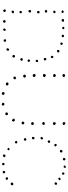

<svg xmlns="http://www.w3.org/2000/svg" viewBox="716 -1494 800 2272"><g transform="rotate(90 1116.0 -358.0)"><path d="M326.2 -710Q322.3 -703.1 320.8 -698.2Q319.3 -693.4 311.5 -692.4Q301.8 -696.3 299.8 -700.2Q296.9 -707 296.9 -710Q296.9 -712.9 297.9 -714.8Q315.4 -722.7 319.8 -718.8Q324.2 -714.8 326.2 -710ZM236.3 -710Q238.3 -708 237.8 -705.1Q237.3 -702.1 237.3 -699.2Q233.4 -697.3 232.4 -693.8Q231.4 -690.4 226.6 -688.5Q219.7 -688.5 218.3 -687Q216.8 -685.5 214.8 -686.5Q210.9 -688.5 207 -694.8Q203.1 -701.2 205.1 -708Q206.1 -710 211.9 -713.4Q217.8 -716.8 222.7 -715.8Q226.6 -715.8 230 -713.9Q233.4 -711.9 236.3 -710ZM418 -711.9Q418 -707 419.9 -705.1Q421.9 -703.1 419.9 -697.3Q411.1 -688.5 410.6 -687.5Q410.2 -686.5 408.2 -686.5Q399.4 -689.5 397.5 -689.9Q395.5 -690.4 393.6 -692.4Q391.6 -695.3 390.6 -700.2Q389.6 -705.1 390.6 -707Q398.4 -713.9 400.4 -714.8Q408.2 -716.8 411.6 -714.8Q415 -712.9 418 -711.9ZM124 -683.6Q113.3 -684.6 108.4 -691.4Q104.5 -693.4 102.5 -695.3Q100.6 -697.3 102.5 -702.1Q111.3 -711.9 117.2 -711.9Q123 -711.9 125 -710.9Q128.9 -710 131.8 -704.6Q134.8 -699.2 132.8 -693.4Q124 -682.6 124 -683.6ZM495.1 -701.2Q505.9 -697.3 509.8 -692.9Q513.7 -688.5 510.7 -678.7Q505.9 -673.8 499.5 -672.4Q493.2 -670.9 486.3 -675.8Q481.4 -684.6 484.4 -693.4Q488.3 -694.3 489.3 -697.8Q490.2 -701.2 495.1 -701.2ZM601.6 -653.3Q600.6 -650.4 600.6 -641.6Q590.8 -635.7 588.4 -633.3Q585.9 -630.9 584 -630.9Q580.1 -630.9 577.6 -632.3Q575.2 -633.8 572.3 -635.7Q569.3 -647.5 573.2 -655.3Q577.1 -663.1 586.9 -662.1Q591.8 -661.1 594.7 -658.2Q597.7 -655.3 601.6 -653.3ZM135.7 -608.4Q136.7 -603.5 135.3 -601.1Q133.8 -598.6 134.8 -594.7Q129.9 -592.8 126.5 -589.4Q123 -585.9 117.2 -586.9Q112.3 -587.9 107.9 -595.2Q103.5 -602.5 108.4 -610.4Q111.3 -613.3 119.1 -615.2Q128.9 -618.2 135.7 -608.4ZM668.9 -574.2Q660.2 -564.5 662.6 -564.5Q665 -564.5 664.1 -561.5Q656.2 -557.6 648.9 -560.5Q641.6 -563.5 638.7 -569.3Q643.6 -582 646.5 -586.4Q649.4 -590.8 656.2 -590.8Q661.1 -587.9 665 -583.5Q668.9 -579.1 668.9 -574.2ZM130.9 -507.8Q129.9 -505.9 130.4 -502.4Q130.9 -499 129.9 -497.1Q114.3 -487.3 113.3 -487.3Q108.4 -487.3 103.5 -491.7Q98.6 -496.1 96.7 -501Q98.6 -503.9 99.1 -506.8Q99.6 -509.8 101.6 -512.7Q105.5 -513.7 108.9 -515.6Q112.3 -517.6 116.2 -517.6Q125 -510.7 127 -510.3Q128.9 -509.8 130.9 -507.8ZM692.4 -477.5Q682.6 -475.6 681.2 -476.1Q679.7 -476.6 677.7 -476.6Q669.9 -480.5 668.9 -480.5Q668 -480.5 667 -481.4Q664.1 -492.2 666 -495.1Q668 -498 668.9 -502Q672.9 -503.9 675.3 -505.9Q677.7 -507.8 682.6 -507.8Q684.6 -503.9 688 -502.4Q691.4 -501 694.3 -498Q693.4 -488.3 693.4 -485.4Q693.4 -482.4 692.4 -477.5ZM138.7 -418.9Q139.6 -408.2 137.2 -406.2Q134.8 -404.3 133.8 -399.4Q123 -396.5 120.6 -395.5Q118.2 -394.5 116.2 -396.5Q106.4 -406.2 110.4 -417Q112.3 -423.8 119.1 -426.8Q123 -427.7 124 -427.2Q125 -426.8 129.9 -424.8ZM694.3 -408.2Q701.2 -410.2 705.6 -408.7Q710 -407.2 713.9 -405.3Q716.8 -399.4 713.9 -395.5Q710.9 -391.6 711.9 -384.8Q698.2 -373 689.5 -386.7Q686.5 -396.5 689.5 -401.4Q692.4 -406.2 694.3 -408.2ZM100.6 -321.3Q104.5 -323.2 107.9 -324.7Q111.3 -326.2 115.2 -327.1Q119.1 -326.2 121.1 -323.7Q123 -321.3 127 -320.3Q125 -317.4 127.4 -314.9Q129.9 -312.5 127.9 -307.6Q123 -299.8 122.1 -298.3Q121.1 -296.9 120.1 -295.9Q115.2 -293.9 110.8 -294.9Q106.4 -295.9 101.6 -297.9Q97.7 -302.7 98.1 -309.6Q98.6 -316.4 100.6 -321.3ZM713.9 -297.9Q712.9 -294.9 710.4 -291.5Q708 -288.1 706.1 -286.1Q695.3 -283.2 695.3 -283.7Q695.3 -284.2 694.3 -285.2Q688.5 -292 685.5 -292.5Q682.6 -293 682.6 -294.9Q683.6 -297.9 683.1 -301.8Q682.6 -305.7 684.6 -307.6L701.2 -314.5Q703.1 -311.5 705.1 -309.1Q707 -306.6 710.9 -305.7ZM667 -208Q668.9 -213.9 668 -218.8Q677.7 -227.5 681.6 -226.6Q685.5 -225.6 686.5 -228.5Q689.5 -226.6 691.9 -225.1Q694.3 -223.6 698.2 -222.7Q702.1 -210 693.8 -202.1Q685.5 -194.3 675.8 -199.2Q674.8 -203.1 671.9 -204.6Q668.9 -206.1 667 -208ZM110.4 -210.9Q120.1 -217.8 122.6 -217.8Q125 -217.8 129.9 -215.8Q135.7 -210.9 136.7 -208Q137.7 -205.1 138.7 -203.1Q135.7 -192.4 123 -185.5Q119.1 -189.5 115.7 -190.4Q112.3 -191.4 110.4 -195.3Q108.4 -198.2 109.9 -202.1Q111.3 -206.1 110.4 -210.9ZM651.4 -135.7Q654.3 -131.8 657.2 -128.9Q660.2 -126 663.1 -122.1Q658.2 -110.4 653.3 -106.4Q645.5 -100.6 639.6 -105.5Q635.7 -107.4 633.8 -110.4Q631.8 -113.3 629.9 -117.2Q630.9 -121.1 631.8 -124.5Q632.8 -127.9 632.8 -132.8Q638.7 -130.9 641.1 -133.8Q643.6 -136.7 651.4 -135.7ZM135.7 -118.2Q135.7 -113.3 136.7 -107.9Q137.7 -102.5 130.9 -103.5Q126 -95.7 120.6 -94.7Q115.2 -93.8 111.3 -95.7Q109.4 -99.6 107.4 -103.5Q105.5 -107.4 103.5 -111.3Q105.5 -114.3 107.9 -116.7Q110.4 -119.1 112.3 -122.1Q120.1 -124 126.5 -123.5Q132.8 -123 135.7 -118.2ZM582 -55.7Q581.1 -47.9 576.2 -37.1Q572.3 -38.1 570.3 -36.1Q568.4 -34.2 564.5 -34.2Q561.5 -36.1 558.6 -36.6Q555.7 -37.1 552.7 -39.1Q549.8 -48.8 550.3 -48.8Q550.8 -48.8 550.8 -49.8Q556.6 -62.5 560.5 -64.9Q564.5 -67.4 572.3 -65.4Q575.2 -63.5 577.6 -60.5Q580.1 -57.6 582 -55.7ZM475.6 -16.6Q473.6 -12.7 469.7 -2.9Q460.9 0 456.1 -1Q451.2 -2 449.2 -2L444.3 -23.4Q449.2 -29.3 457.5 -30.3Q465.8 -31.2 470.7 -26.4Q471.7 -23.4 472.2 -20.5Q472.7 -17.6 475.6 -16.6ZM89.8 -16.6Q96.7 -24.4 97.7 -23.9Q98.6 -23.4 99.6 -24.4Q103.5 -27.3 106 -27.3Q108.4 -27.3 110.4 -27.3Q120.1 -19.5 121.6 -17.1Q123 -14.6 123 -11.7Q122.1 -7.8 119.6 -4.9Q117.2 -2 116.2 2Q111.3 1 109.4 3.4Q107.4 5.9 101.6 3.9Q98.6 -2 96.2 -2.9Q93.8 -3.9 92.8 -4.9Q91.8 -7.8 91.8 -10.7Q91.8 -13.7 89.8 -16.6ZM250 -13.7Q250 -7.8 247.6 -4.9Q245.1 -2 244.1 2.9Q239.3 2.9 237.3 4.9Q235.4 6.8 233.4 6.8Q223.6 6.8 220.7 0Q218.8 -7.8 217.8 -8.8Q216.8 -9.8 217.8 -13.7Q219.7 -18.6 223.1 -20.5Q226.6 -22.5 228.5 -26.4Q242.2 -23.4 245.1 -20Q248 -16.6 250 -13.7ZM338.9 -25.4Q341.8 -23.4 343.3 -19.5Q344.7 -15.6 346.7 -11.7Q345.7 -7.8 343.3 -6.3Q340.8 -4.9 341.8 0Q333 2 331.5 3.9Q330.1 5.9 327.1 5.9Q323.2 4.9 321.8 2.4Q320.3 0 318.4 -4.9Q317.4 -6.8 316.4 -9.3Q315.4 -11.7 317.4 -15.6L325.2 -23.4Q330.1 -26.4 333 -25.4Q335.9 -24.4 338.9 -25.4Z M1449.2 -699.2Q1441.4 -701.2 1440.4 -700.2Q1439.5 -699.2 1437.5 -699.2Q1428.7 -701.2 1425.3 -710.9Q1421.9 -720.7 1429.7 -728.5Q1432.6 -730.5 1437.5 -730Q1442.4 -729.5 1445.3 -731.4Q1453.1 -726.6 1457 -718.8Q1462.9 -708 1449.2 -699.2ZM862.3 -726.6Q866.2 -726.6 870.1 -728Q874 -729.5 877.9 -727.5Q887.7 -723.6 888.7 -722.7Q891.6 -713.9 890.6 -711.9Q889.6 -710 890.6 -707Q882.8 -695.3 867.2 -697.3Q865.2 -698.2 862.3 -700.7Q859.4 -703.1 857.4 -705.1Q855.5 -715.8 859.4 -719.7ZM1435.5 -584Q1433.6 -585.9 1431.2 -588.4Q1428.7 -590.8 1425.8 -592.8Q1426.8 -606.4 1427.7 -610.4Q1428.7 -614.3 1433.6 -616.2Q1435.5 -617.2 1439.9 -617.7Q1444.3 -618.2 1447.3 -616.2Q1449.2 -615.2 1454.1 -610.4Q1459 -605.5 1459 -600.6Q1460 -596.7 1456.5 -591.8Q1453.1 -586.9 1448.2 -585Q1446.3 -584 1442.9 -584.5Q1439.5 -585 1435.5 -584ZM855.5 -595.7Q857.4 -598.6 856.4 -601.6Q855.5 -604.5 856.4 -607.4Q862.3 -615.2 865.2 -615.2Q870.1 -619.1 874 -618.7Q877.9 -618.2 882.8 -617.2Q888.7 -608.4 890.1 -606Q891.6 -603.5 892.6 -601.6Q892.6 -593.8 886.2 -589.4Q879.9 -585 872.1 -586.9Q866.2 -587.9 863.3 -590.8Q860.4 -593.8 855.5 -595.7ZM1457 -482.4Q1456.1 -476.6 1456.5 -473.6Q1457 -470.7 1459 -466.8Q1451.2 -464.8 1450.2 -459Q1442.4 -456.1 1434.1 -459.5Q1425.8 -462.9 1423.8 -470.7Q1423.8 -474.6 1424.8 -477.1Q1425.8 -479.5 1427.7 -484.4Q1437.5 -488.3 1440.9 -487.8Q1444.3 -487.3 1449.2 -487.3ZM855.5 -473.6Q856.4 -479.5 856 -481.9Q855.5 -484.4 856.4 -491.2Q866.2 -499 867.2 -499Q880.9 -499 883.8 -495.1Q886.7 -491.2 891.6 -489.3Q892.6 -483.4 891.6 -475.6Q887.7 -473.6 885.7 -471.2Q883.8 -468.8 878.9 -466.8Q871.1 -467.8 868.7 -467.3Q866.2 -466.8 863.3 -467.8ZM891.6 -356.4Q885.7 -351.6 882.8 -346.7Q877 -346.7 873.5 -345.7Q870.1 -344.7 865.2 -345.7Q863.3 -348.6 860.8 -350.6Q858.4 -352.5 856.4 -357.4Q854.5 -360.4 856 -362.8Q857.4 -365.2 855.5 -370.1Q863.3 -377.9 864.7 -377.4Q866.2 -377 868.2 -379.9Q872.1 -377.9 877.4 -377Q882.8 -376 886.7 -374Q892.6 -362.3 891.6 -360.4Q890.6 -358.4 891.6 -356.4ZM1453.1 -327.1Q1448.2 -327.1 1443.4 -326.7Q1438.5 -326.2 1433.6 -327.1Q1426.8 -335 1427.2 -335.9Q1427.7 -336.9 1426.8 -337.9Q1423.8 -344.7 1426.8 -350.1Q1429.7 -355.5 1434.6 -357.4Q1438.5 -359.4 1443.4 -357.9Q1448.2 -356.4 1453.1 -355.5Q1455.1 -350.6 1457.5 -348.1Q1460 -345.7 1459 -340.8Q1458 -336.9 1455.6 -334.5Q1453.1 -332 1453.1 -327.1ZM872.1 -232.4Q864.3 -242.2 863.3 -244.1V-254.9Q869.1 -260.7 874 -262.7Q878.9 -264.6 886.7 -265.6Q892.6 -256.8 894 -256.8Q895.5 -256.8 897.5 -254.9Q900.4 -243.2 896.5 -239.7Q892.6 -236.3 888.7 -233.4Q883.8 -233.4 879.9 -232.9Q876 -232.4 872.1 -232.4ZM1450.2 -217.8Q1445.3 -217.8 1442.9 -215.3Q1440.4 -212.9 1436.5 -212.9Q1431.6 -212.9 1427.7 -215.8Q1423.8 -218.8 1418.9 -220.7Q1418.9 -235.4 1421.4 -237.8Q1423.8 -240.2 1425.8 -244.1Q1435.5 -246.1 1444.3 -244.1Q1446.3 -240.2 1447.8 -238.3Q1449.2 -236.3 1451.2 -234.4Q1451.2 -227.5 1450.7 -225.1Q1450.2 -222.7 1450.2 -217.8ZM885.7 -136.7Q894.5 -146.5 905.3 -149.4Q909.2 -143.6 914.1 -141.6Q918.9 -139.6 919.9 -133.8Q913.1 -120.1 912.1 -119.1Q906.2 -116.2 899.9 -116.7Q893.6 -117.2 891.6 -119.1Q887.7 -121.1 887.2 -126.5Q886.7 -131.8 885.7 -136.7ZM1382.8 -127.9Q1393.6 -130.9 1398.4 -132.8Q1403.3 -134.8 1408.2 -132.8Q1418 -121.1 1418.9 -120.1Q1419.9 -119.1 1418.9 -113.3Q1417 -110.4 1414.6 -107.9Q1412.1 -105.5 1411.1 -100.6Q1405.3 -100.6 1401.9 -100.6Q1398.4 -100.6 1396.5 -102.5Q1394.5 -104.5 1393.1 -107.4Q1391.6 -110.4 1387.7 -110.4Q1385.7 -114.3 1384.8 -116.7Q1383.8 -119.1 1385.7 -124ZM992.2 -44.9Q989.3 -32.2 986.3 -30.8Q983.4 -29.3 980.5 -25.4Q976.6 -27.3 973.6 -27.8Q970.7 -28.3 965.8 -29.3Q963.9 -33.2 960 -34.7Q956.1 -36.1 954.1 -38.1Q955.1 -42 956.5 -44.9Q958 -47.9 957 -52.7Q964.8 -60.5 976.6 -58.6Q982.4 -54.7 983.9 -54.7Q985.4 -54.7 986.3 -53.7ZM1313.5 -25.4Q1313.5 -30.3 1312 -33.2Q1310.5 -36.1 1308.6 -39.1Q1312.5 -41 1313 -43.5Q1313.5 -45.9 1315.4 -47.9Q1317.4 -49.8 1320.8 -51.8Q1324.2 -53.7 1329.1 -52.7Q1338.9 -48.8 1338.9 -47.9Q1338.9 -46.9 1339.8 -45.9Q1345.7 -35.2 1344.7 -34.7Q1343.8 -34.2 1342.8 -32.2Q1337.9 -22.5 1336.9 -22.5Q1328.1 -16.6 1323.2 -21.5ZM1105.5 2Q1101.6 14.6 1093.8 18.6Q1085.9 22.5 1075.2 17.6Q1073.2 13.7 1071.3 11.2Q1069.3 8.8 1069.3 3.9Q1069.3 -1 1072.8 -5.4Q1076.2 -9.8 1079.1 -12.7Q1083 -11.7 1086.9 -11.2Q1090.8 -10.7 1094.7 -9.8Q1096.7 -4.9 1099.6 -2.9Q1102.5 -1 1105.5 2ZM1228.5 -2.9Q1226.6 0 1228.5 2.4Q1230.5 4.9 1229.5 8.8Q1228.5 13.7 1225.1 16.6Q1221.7 19.5 1216.8 22.5Q1211.9 21.5 1210 18.6Q1208 15.6 1203.1 17.6Q1201.2 14.6 1199.2 13.7Q1197.3 12.7 1195.3 9.8Q1196.3 1 1197.8 -1.5Q1199.2 -3.9 1201.2 -7.8Q1205.1 -8.8 1209 -9.3Q1212.9 -9.8 1217.8 -9.8Q1224.6 -4.9 1226.1 -4.9Q1227.5 -4.9 1228.5 -2.9Z M1962.9 -737.3Q1964.8 -733.4 1966.3 -730Q1967.8 -726.6 1965.8 -721.7Q1964.8 -714.8 1958 -711.9Q1945.3 -709 1940.9 -715.3Q1936.5 -721.7 1939.5 -727.5Q1949.2 -739.3 1962.9 -737.3ZM1872.1 -733.4Q1872.1 -728.5 1874 -727.1Q1876 -725.6 1877.9 -723.6Q1876 -720.7 1877.4 -717.3Q1878.9 -713.9 1877 -710.9Q1876 -707 1873.5 -706.1Q1871.1 -705.1 1870.1 -702.1Q1867.2 -703.1 1863.8 -702.1Q1860.4 -701.2 1856.4 -703.1Q1854.5 -707 1851.6 -708.5Q1848.6 -710 1848.6 -713.9Q1846.7 -722.7 1854.5 -727.5Q1862.3 -732.4 1872.1 -733.4ZM2047.9 -710.9Q2045.9 -705.1 2045.4 -700.2Q2044.9 -695.3 2040 -692.4H2025.4Q2023.4 -695.3 2022.9 -698.7Q2022.5 -702.1 2019.5 -704.1Q2021.5 -713.9 2023.4 -714.8Q2025.4 -715.8 2023.4 -717.8Q2032.2 -718.8 2032.7 -720.2Q2033.2 -721.7 2036.1 -720.7Q2041 -719.7 2043.5 -716.3Q2045.9 -712.9 2047.9 -710.9ZM1767.6 -699.2Q1772.5 -698.2 1774.9 -695.8Q1777.3 -693.4 1782.2 -693.4Q1784.2 -684.6 1783.7 -683.1Q1783.2 -681.6 1785.2 -678.7Q1781.2 -670.9 1776.9 -668.5Q1772.5 -666 1770.5 -666L1757.8 -669.9Q1753.9 -676.8 1753.4 -677.7Q1752.9 -678.7 1752.9 -680.7Q1756.8 -691.4 1757.8 -692.4Q1763.7 -697.3 1765.6 -696.3Q1767.6 -695.3 1767.6 -699.2ZM2110.4 -656.2Q2106.4 -654.3 2102.5 -651.9Q2098.6 -649.4 2096.7 -646.5Q2086.9 -650.4 2086.9 -651.4Q2084 -656.2 2082 -659.7Q2080.1 -663.1 2082 -667Q2095.7 -676.8 2105.5 -675.8Q2105.5 -670.9 2107.9 -669.4Q2110.4 -668 2111.3 -666ZM2146.5 -603.5Q2145.5 -607.4 2142.1 -608.9Q2138.7 -610.4 2137.7 -613.3Q2135.7 -624 2143.6 -629.9Q2151.4 -635.7 2159.2 -632.8Q2165 -628.9 2166.5 -626.5Q2168 -624 2167 -617.2Q2166 -615.2 2165 -611.8Q2164.1 -608.4 2161.1 -606.4Q2155.3 -603.5 2146.5 -603.5ZM1713.9 -616.2Q1711.9 -611.3 1708.5 -606.4Q1705.1 -601.6 1699.2 -599.6Q1690.4 -602.5 1689 -603Q1687.5 -603.5 1685.5 -605.5Q1679.7 -621.1 1685.1 -623.5Q1690.4 -626 1694.3 -630.9Q1706.1 -627 1713.9 -616.2ZM1668.9 -545.9Q1673.8 -535.2 1667.5 -528.3Q1661.1 -521.5 1653.3 -522.5Q1642.6 -523.4 1642.1 -532.2Q1641.6 -541 1645.5 -551.8Q1650.4 -552.7 1657.7 -551.3Q1665 -549.8 1668.9 -545.9ZM1608.4 -436.5Q1606.4 -441.4 1603 -444.8Q1599.6 -448.2 1599.6 -454.1Q1607.4 -462.9 1608.4 -462.9Q1609.4 -462.9 1611.3 -464.8Q1613.3 -466.8 1615.2 -467.3Q1617.2 -467.8 1623 -466.8Q1625 -462.9 1627 -460.4Q1628.9 -458 1630.9 -455.1Q1630.9 -450.2 1628.9 -446.8Q1627 -443.4 1625 -440.4Q1620.1 -438.5 1616.7 -438.5Q1613.3 -438.5 1608.4 -436.5ZM1627 -342.8Q1620.1 -337.9 1619.1 -337.4Q1618.2 -336.9 1616.2 -336.9Q1605.5 -334 1601.6 -339.8Q1597.7 -345.7 1599.6 -352.5Q1604.5 -360.4 1604 -362.3Q1603.5 -364.3 1605.5 -365.2Q1614.3 -368.2 1622.6 -364.3Q1630.9 -360.4 1628.9 -351.6ZM1646.5 -259.8Q1646.5 -253.9 1644 -251Q1641.6 -248 1639.6 -243.2Q1634.8 -241.2 1631.8 -240.2Q1628.9 -239.3 1625 -241.2Q1620.1 -243.2 1614.3 -251Q1616.2 -255.9 1615.2 -258.3Q1614.3 -260.7 1616.2 -264.6Q1627 -268.6 1629.9 -270Q1632.8 -271.5 1635.7 -269.5Q1638.7 -265.6 1641.6 -263.7Q1644.5 -261.7 1646.5 -259.8ZM1678.7 -151.4Q1675.8 -131.8 1656.2 -134.8Q1650.4 -142.6 1649.9 -143.6Q1649.4 -144.5 1649.4 -146.5Q1647.5 -150.4 1647.5 -151.9Q1647.5 -153.3 1649.4 -158.2Q1662.1 -165 1670.9 -162.1Q1674.8 -154.3 1678.7 -151.4ZM2169.9 -113.3Q2170.9 -108.4 2172.4 -102.5Q2173.8 -96.7 2169.9 -91.8Q2160.2 -85.9 2160.6 -85.4Q2161.1 -85 2159.2 -84Q2150.4 -81.1 2144.5 -89.8Q2140.6 -92.8 2140.1 -97.2Q2139.6 -101.6 2140.6 -103.5Q2141.6 -108.4 2145 -110.4Q2148.4 -112.3 2152.3 -115.2Q2157.2 -114.3 2161.1 -114.7Q2165 -115.2 2169.9 -113.3ZM1758.8 -58.6Q1756.8 -53.7 1754.4 -50.3Q1752 -46.9 1747.1 -44.9Q1732.4 -49.8 1730.5 -53.7Q1728.5 -57.6 1732.4 -65.4Q1748 -75.2 1752 -70.3Q1755.9 -65.4 1758.8 -58.6ZM2102.5 -27.3Q2097.7 -26.4 2094.2 -25.4Q2090.8 -24.4 2086.9 -25.4Q2078.1 -27.3 2077.6 -37.1Q2077.1 -46.9 2084 -51.8Q2089.8 -54.7 2098.1 -51.8Q2106.4 -48.8 2108.4 -42Q2109.4 -37.1 2106.9 -34.7Q2104.5 -32.2 2102.5 -27.3ZM1840.8 -9.8Q1839.8 -5.9 1837.9 -4.4Q1835.9 -2.9 1836.9 1Q1830.1 4.9 1820.3 6.8Q1803.7 3.9 1807.6 -9.8Q1814.5 -19.5 1815.4 -21Q1816.4 -22.5 1818.4 -23.4Q1821.3 -21.5 1824.2 -22.5Q1827.1 -23.4 1831.1 -22.5Q1833 -17.6 1835.9 -14.6Q1838.9 -11.7 1840.8 -9.8ZM2029.3 -14.6Q2030.3 -9.8 2030.8 -5.9Q2031.2 -2 2030.3 3.9Q2021.5 10.7 2019.5 10.7Q2011.7 11.7 2007.8 7.3Q2003.9 2.9 2001 -2Q2000 -6.8 2002.9 -7.8Q2005.9 -8.8 2004.9 -13.7Q2007.8 -14.6 2009.8 -17.1Q2011.7 -19.5 2013.7 -21.5Q2021.5 -19.5 2022.9 -17.1Q2024.4 -14.6 2029.3 -14.6ZM1928.7 16.6Q1923.8 15.6 1921.4 16.6Q1918.9 17.6 1916 17.6Q1911.1 12.7 1909.7 10.3Q1908.2 7.8 1906.2 4.9Q1909.2 -5.9 1916 -12.7Q1927.7 -11.7 1927.7 -11.7Q1934.6 -2 1935.5 -2Q1933.6 8.8 1934.6 9.3Q1935.5 9.8 1933.6 9.8Z"/></g></svg>

Font: Codystar
Style: Light
Weight: 300
Version: Version 1.000